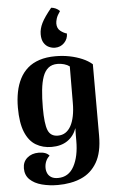

<svg xmlns="http://www.w3.org/2000/svg" viewBox="-66 -861 679 1128"><g transform="rotate(-5 273.5 -296.5)"><path d="M229 224Q179 224 135 212.5Q91 201 64.5 175.5Q38 150 38 109Q38 71 64.5 48Q91 25 132 25Q177 25 195 48Q180 61 172.5 79Q165 97 165 117Q165 135 172 150Q179 165 194 174Q209 183 233 183Q296 183 327.5 125Q359 67 359 -25Q359 -39 359 -60.5Q359 -82 360 -100Q343 -53 305.5 -27.5Q268 -2 212 -2Q160 -2 119.5 -26Q79 -50 56.5 -104.5Q34 -159 34 -249Q34 -298 42.5 -341Q51 -384 69 -419Q87 -454 115.5 -479Q144 -504 185 -517.5Q226 -531 280 -531Q324 -531 363.5 -523Q403 -515 437 -500.5Q471 -486 495 -465V-44Q495 55 460.5 114Q426 173 366 198.5Q306 224 229 224ZM254 -65Q280 -65 299 -77.5Q318 -90 331 -113.5Q344 -137 351 -171.5Q358 -206 358 -249L359 -464Q346 -474 327 -479.5Q308 -485 288 -485Q255 -485 234 -468Q213 -451 201.5 -419Q190 -387 185 -340.5Q180 -294 180 -235Q180 -141 195.5 -103Q211 -65 254 -65ZM280 -817Q293 -816 306.5 -810Q320 -804 330 -793Q313 -769 307.5 -751.5Q302 -734 302 -722Q302 -693 321 -678Q340 -663 359 -658Q359 -626 337 -603.5Q315 -581 282 -581Q265 -581 247 -589Q229 -597 217 -616Q205 -635 205 -667Q205 -699 221.5 -732.5Q238 -766 280 -817Z"/></g></svg>

Font: Arima Thin
Style: Regular
Weight: 100
Designer: Joana Correia and Natanael Gama
Foundry: NDISCOVER
Version: Version 1.101;gftools[0.9.23]